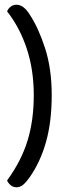

<svg xmlns="http://www.w3.org/2000/svg" viewBox="-20 -677 294 813"><path d="M50 116Q36 116 25.5 107.5Q15 99 10 87Q70 5 96.5 -81Q123 -167 123 -274Q123 -381 93.5 -470.5Q64 -560 10 -629Q15 -641 25.5 -649Q36 -657 50 -657Q80 -657 106 -615Q143 -559 171 -472.5Q199 -386 199 -274Q199 -162 175 -76.5Q151 9 106 73Q92 93 79 104.5Q66 116 50 116Z"/></svg>

Font: Baloo Chettan 2
Style: Regular
Weight: 400
Designer: Maithili Shingre, Unnati Kotecha and Ek Type
Foundry: Ek Type
Version: Version 1.640;hotconv 1.0.111;makeotfexe 2.5.65597; ttfautoh